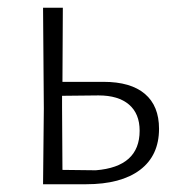

<svg xmlns="http://www.w3.org/2000/svg" viewBox="-20 -475 448 495"><path d="M91 0 93 -195 91 -455H142L141 -264H247Q317 -264 353.5 -233Q390 -202 390 -143Q390 -74 341 -37Q292 0 202 0ZM140 -198 141 -37 227 -36Q340 -45 340 -138Q340 -182 312.5 -205.5Q285 -229 234 -229L140 -228Z"/></svg>

Font: Alegreya Sans SC Light
Style: Regular
Weight: 300
Designer: Juan Pablo del Peral
Foundry: Huerta Tipografica
Version: Version 2.007